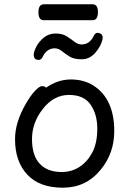

<svg xmlns="http://www.w3.org/2000/svg" viewBox="-20 -856 602 894"><path d="M412 -836Q436 -836 436 -799Q436 -762 411 -762H183Q159 -762 159 -799Q159 -836 184 -836ZM458 -680Q458 -675 457 -671Q449 -639 423 -609.5Q397 -580 360.5 -580Q324 -580 303.5 -593Q283 -606 267.5 -618.5Q252 -631 235 -631Q198 -631 179 -592Q172 -577 160 -577Q148 -577 142.5 -583.5Q137 -590 137 -600Q137 -615 149 -638.5Q161 -662 184 -681Q207 -700 239 -700Q271 -700 291.5 -686.5Q312 -673 327.5 -661Q343 -649 360 -649Q397 -649 416 -688Q423 -703 433.5 -703Q444 -703 451 -697.5Q458 -692 458 -680ZM176 -455Q187 -455 195 -448Q249 -486 310 -486Q371 -486 416 -457Q512 -395 512 -245Q512 -143 449 -66Q381 18 272.5 18Q164 18 107 -43Q50 -104 50 -208Q50 -287 101 -374Q121 -409 142 -432Q163 -455 176 -455ZM267 -55Q314 -55 351 -79.5Q388 -104 410.5 -147.5Q433 -191 433 -257Q433 -323 402 -368.5Q371 -414 301 -414Q231 -414 180 -349.5Q129 -285 129 -208.5Q129 -132 165 -93.5Q201 -55 267 -55Z"/></svg>

Font: Moon Stars Kai
Style: Bold
Weight: 700
Designer: GuiWonder
Version: Version 1.101